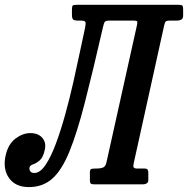

<svg xmlns="http://www.w3.org/2000/svg" viewBox="-58 -770 785 802"><path d="M-34.5 -120.5Q-24 -168 6.5 -191Q37 -214 68.5 -214Q101.5 -214 118.5 -194.5Q135.5 -175 129.5 -146Q122.5 -112.5 107.8 -100Q93 -87.5 80.2 -83.5Q67.5 -79.5 65.5 -71Q63.5 -62 68.2 -54.8Q73 -47.5 85.5 -47.5Q109.5 -47.5 132 -80.8Q154.5 -114 175 -168.8Q195.5 -223.5 214 -290.2Q232.5 -357 248 -425.5Q263.5 -494 276 -554Q288.5 -614 297.5 -654.5Q301 -672 298.8 -678Q296.5 -684 279 -684H266Q253.5 -684 248 -688.2Q242.5 -692.5 242.5 -708.5V-728.5Q242.5 -744 246 -747Q249.5 -750 263.5 -750H687Q699 -750 703 -747Q707 -744 707 -731.5V-705.5Q707 -692 699.2 -688Q691.5 -684 681.5 -684H652.5Q639.5 -684 635.2 -681Q631 -678 628 -665L500.5 -88Q497.5 -75.5 500.5 -70.8Q503.5 -66 514.5 -66H547.5Q561.5 -66 561.5 -50V-17.5Q561.5 0 537 0H336Q324.5 0 321 -3.5Q317.5 -7 317.5 -17.5V-51Q317.5 -60 321.5 -63Q325.5 -66 340 -66H347.5Q361.5 -66 372 -70Q382.5 -74 386.5 -91L514 -664.5Q516.5 -676 515 -680Q513.5 -684 501 -684H400Q384 -684 380 -679Q376 -674 372.5 -658Q329.5 -470.5 296.5 -342Q263.5 -213.5 231.5 -135.8Q199.5 -58 159.8 -23.2Q120 11.5 63 11.5Q6.5 11.5 -20.2 -26.2Q-47 -64 -34.5 -120.5Z"/></svg>

Font: Besley* Condensed Medium
Style: Italic
Weight: 500
Width: 3
Italic angle: -13°
Designer: Owen Earl
Foundry: indestructible type*
Version: Version 3.000; ttfautohint (v1.8.3)